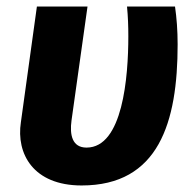

<svg xmlns="http://www.w3.org/2000/svg" viewBox="-20 -551 594 588"><path d="M516 -531H369C372 -500 373 -470 373 -440C373 -315 356 -99 245 -99C201 -99 193 -138 199 -182L248 -531H93L44 -177C29 -80 82 17 230 17C466 17 524 -176 524 -415C524 -458 521 -496 516 -531Z"/></svg>

Font: Fira Sans
Style: Bold Italic
Weight: 700
Italic angle: -8°
Designer: bBox Type GmbH & Carrois Corporate GbR & Edenspiekermann AG
Foundry: bBox Type GmbH & Carrois Corporate GbR & Edenspiekermann AG
Version: Version 4.301;PS 004.301;hotconv 1.0.88;makeotf.lib2.5.64775